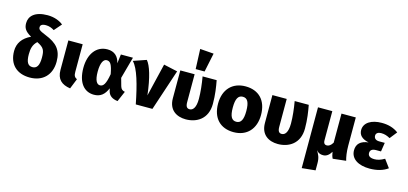

<svg xmlns="http://www.w3.org/2000/svg" viewBox="-82 -1463 4902 2306"><g transform="rotate(15 2369.0 -310.5)"><path d="M341 -524C257 -558 247 -570 247 -598C247 -622 266 -640 315 -640C355 -640 388 -627 420 -607L499 -698C456 -733 390 -761 304 -761C145 -761 78 -689 78 -603C78 -548 94 -507 178 -460C76 -412 25 -339 25 -242C25 -79 124 18 288 18C448 18 552 -83 552 -249C552 -394 487 -466 341 -524ZM287 -111C231 -111 206 -153 206 -250C206 -321 218 -371 267 -417C355 -374 369 -343 369 -250C369 -152 341 -111 287 -111Z M800 -533H622V-167C622 -51 683 2 791 18L842 -109C810 -125 800 -144 800 -190Z M1105 -551C964 -551 881 -430 881 -262C881 -79 963 18 1086 18C1166 18 1216 -22 1251 -106L1258 -76C1272 -18 1314 10 1381 18L1437 -112C1407 -117 1388 -131 1378 -166L1351 -263L1425 -533H1275L1261 -420C1243 -501 1193 -551 1105 -551ZM1130 -423C1175 -423 1197 -387 1218 -273C1196 -144 1168 -110 1127 -110C1091 -110 1059 -148 1059 -262C1059 -375 1090 -423 1130 -423Z M1593 -551 1433 -496C1505 -422 1557 -234 1603 0H1810L1980 -512L1808 -550L1710 -141C1685 -359 1641 -496 1593 -551Z M2178 -844 2188 -596H2299L2348 -831ZM2466 -533H2291C2307 -441 2318 -344 2318 -260C2318 -148 2281 -111 2242 -111C2211 -111 2192 -129 2192 -186V-533H2014V-186C2014 -41 2113 18 2228 18C2361 18 2496 -56 2496 -246C2496 -359 2481 -453 2466 -533Z M2822 -551C2656 -551 2555 -439 2555 -267C2555 -85 2657 18 2822 18C2988 18 3089 -94 3089 -266C3089 -448 2987 -551 2822 -551ZM2822 -422C2879 -422 2906 -377 2906 -266C2906 -158 2879 -111 2822 -111C2765 -111 2738 -155 2738 -267C2738 -375 2765 -422 2822 -422Z M3611 -533H3436C3452 -441 3463 -344 3463 -260C3463 -148 3426 -111 3387 -111C3356 -111 3337 -129 3337 -186V-533H3159V-186C3159 -41 3258 18 3373 18C3506 18 3641 -56 3641 -246C3641 -359 3626 -453 3611 -533Z M4219 0C4207 -41 4196 -102 4196 -183V-533H4018V-172C3996 -134 3970 -118 3946 -118C3923 -118 3904 -130 3904 -170V-533H3726V223L3894 206V118C3894 46 3874 10 3847 -33C3873 -1 3901 7 3934 7C3973 7 4006 -17 4033 -62C4039 -27 4043 -8 4056 18Z M4516 -551C4386 -551 4297 -495 4297 -404C4297 -343 4336 -301 4422 -283C4326 -272 4277 -227 4277 -147C4277 -38 4378 18 4513 18C4606 18 4683 -5 4738 -46L4665 -145C4616 -117 4580 -106 4541 -106C4485 -106 4460 -127 4460 -162C4460 -196 4481 -217 4535 -217H4594L4611 -328H4542C4498 -328 4476 -350 4476 -382C4476 -413 4502 -430 4540 -430C4582 -430 4614 -419 4652 -398L4723 -488C4664 -532 4596 -551 4516 -551Z"/></g></svg>

Font: Fira Sans ExtraBold
Style: Regular
Weight: 800
Designer: bBox Type GmbH & Carrois Corporate GbR & Edenspiekermann AG
Foundry: bBox Type GmbH & Carrois Corporate GbR & Edenspiekermann AG
Version: Version 4.300;PS 004.300;hotconv 1.0.88;makeotf.lib2.5.64775